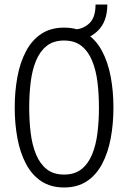

<svg xmlns="http://www.w3.org/2000/svg" viewBox="-20 -820 566 848"><path d="M45 -345Q45 -417 57 -481Q69 -545 95 -594Q121 -643 162.5 -670.5Q204 -698 263 -698Q322 -698 363.5 -670.5Q405 -643 431 -594Q457 -545 469 -481Q481 -417 481 -345Q481 -273 469 -209Q457 -145 431 -96Q405 -47 363.5 -19.5Q322 8 263 8Q204 8 162.5 -19.5Q121 -47 95 -96Q69 -145 57 -209Q45 -273 45 -345ZM109 -345Q109 -286 115.5 -233Q122 -180 139 -138.5Q156 -97 186 -73Q216 -49 263 -49Q310 -49 340 -73Q370 -97 387 -138.5Q404 -180 410.5 -233Q417 -286 417 -345Q417 -404 410.5 -457Q404 -510 387 -551.5Q370 -593 340 -617Q310 -641 263 -641Q216 -641 186 -617Q156 -593 139 -551.5Q122 -510 115.5 -457Q109 -404 109 -345ZM307 -642V-690Q344 -690 373 -715.5Q402 -741 402 -800H454Q454 -724 411 -683Q368 -642 307 -642Z"/></svg>

Font: Radio Canada Condensed Light
Style: Regular
Weight: 300
Width: 3
Designer: Charles Daoud, Etienne Aubert Bonn, Alexandre Saumier Demers, Jacques Le Bailly
Foundry: Radio-Canada
Version: Version 2.104; ttfautohint (v1.8.4.7-5d5b);gftools[0.9.28.de